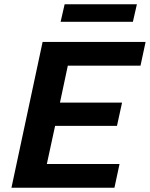

<svg xmlns="http://www.w3.org/2000/svg" viewBox="-20 -886 707 906"><path d="M34 0 181 -688H667L643 -576H300L263 -402H556L532 -292H240L201 -112H544L520 0ZM266 -783 285 -866H626L607 -783Z"/></svg>

Font: Saira SemiBold
Style: Italic
Weight: 600
Italic angle: -12°
Designer: Hector Gatti with collaboration of the Omnibus-Type team
Foundry: Omnibus-Type
Version: Version 1.100; ttfautohint (v1.8.3)